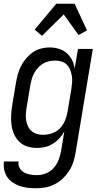

<svg xmlns="http://www.w3.org/2000/svg" viewBox="-29 -781 549 1024"><path d="M164 223Q141 223 119 220.5Q97 218 76.5 211Q56 204 38.5 192Q21 180 9.5 163Q-2 146 -6.5 124.5Q-11 103 -8 80H70Q67 99 75.5 114.5Q84 130 99 138.5Q114 147 132 150Q150 153 169 153Q193 153 217.5 143Q242 133 258.5 113.5Q275 94 284 70.5Q293 47 297 23L314 -80Q303 -60 287.5 -43Q272 -26 252.5 -14Q233 -2 211.5 3Q190 8 169 8Q142 8 117.5 0.5Q93 -7 75 -24Q57 -41 46.5 -64.5Q36 -88 32.5 -113.5Q29 -139 30.5 -166Q32 -193 36 -219L56 -339Q60 -362 66 -384.5Q72 -407 83 -428.5Q94 -450 110 -469Q126 -488 146 -502Q166 -516 189 -522Q212 -528 235 -528Q260 -528 284 -521Q308 -514 326 -498.5Q344 -483 355 -461.5Q366 -440 369 -415L387 -520H466L374 34Q370 59 362 83.5Q354 108 339.5 130.5Q325 153 305.5 171.5Q286 190 262 202Q238 214 213 218.5Q188 223 164 223ZM200 -62Q223 -62 247.5 -70Q272 -78 289.5 -95.5Q307 -113 317 -136.5Q327 -160 331 -183L351 -303Q354 -321 355.5 -339Q357 -357 354.5 -374Q352 -391 346 -407Q340 -423 328.5 -435Q317 -447 300.5 -452.5Q284 -458 266 -458Q250 -458 233 -454.5Q216 -451 201 -442Q186 -433 174 -420Q162 -407 153.5 -391.5Q145 -376 140.5 -360Q136 -344 133 -328L113 -208Q110 -191 109 -173.5Q108 -156 110.5 -139.5Q113 -123 120 -108Q127 -93 139 -82.5Q151 -72 167 -67Q183 -62 200 -62ZM195 -590 156 -623 271 -761H369L435 -619L390 -594L311 -704Z"/></svg>

Font: Iosevka Custom
Style: Italic
Weight: 400
Italic angle: -9°
Monospace: yes
Designer: Belleve Invis
Foundry: Belleve Invis
Version: Version 30.3.3; ttfautohint (v1.8.3)